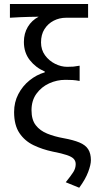

<svg xmlns="http://www.w3.org/2000/svg" viewBox="-20 -732 471 937"><path d="M366.6 184.2 300.9 157.4Q327.2 124.7 338.3 106.9Q349.4 89.1 349.4 68.8Q349.4 54 340.1 43.6Q330.9 33.2 306.6 24.9Q282.4 16.6 237.9 8Q186.9 -2.7 143.8 -23.4Q100.7 -44.1 74.8 -82.7Q48.8 -121.4 48.8 -185.3Q48.8 -233.2 69.4 -272.6Q89.9 -312.1 124 -339.6Q158.1 -367.2 198.5 -379V-383Q154.3 -401.9 125.5 -438.6Q96.6 -475.3 96.6 -527.4Q96.6 -568.9 115.8 -600.9Q134.9 -632.8 168.7 -650.4Q142.6 -650 121.9 -649.6Q101.2 -649.3 80 -648.2Q58.9 -647.2 28.4 -645.4V-712.4H409.9V-645.4H302.1Q270.2 -645.4 242.3 -631.2Q214.3 -616.9 197.2 -590.1Q180.2 -563.4 180.2 -525.2Q180.2 -489 199.6 -462.3Q219.1 -435.5 248.7 -420.7Q278.2 -405.9 307.7 -405.9Q326.4 -405.9 338.3 -406.9Q350.2 -408 368.6 -411.4V-336.9Q349.7 -340.6 333.9 -341.5Q318.1 -342.4 299 -342.4Q257.7 -342.4 219.8 -325.1Q182 -307.8 157.9 -274.6Q133.8 -241.5 133.8 -194.1Q133.8 -147.6 154.5 -120.9Q175.2 -94.2 210.3 -80Q245.5 -65.7 289.8 -57.7Q337.8 -49 367.4 -36.7Q397 -24.5 410.3 -3.8Q423.6 16.9 423.6 49.9Q423.6 71.9 410.3 107.3Q397.1 142.7 366.6 184.2Z"/></svg>

Font: Source Sans 3
Style: Regular
Weight: 200
Designer: Paul D. Hunt
Foundry: Adobe
Version: Version 3.046;hotconv 1.0.118;makeotfexe 2.5.65603